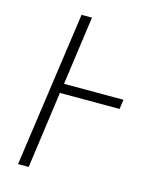

<svg xmlns="http://www.w3.org/2000/svg" viewBox="-106 -751 632 818"><g transform="rotate(15 210.0 -342.0)"><path d="M417 -380.9 411.1 -338.9H147.9L101.1 0H54.2L150.9 -684.1H196.8L154.8 -380.9Z"/></g></svg>

Font: Fira Sans Compressed ExtraLight
Style: Italic
Weight: 250
Width: 3
Italic angle: -8°
Designer: Carrois Corporate & Edenspiekermann AG
Foundry: Carrois Corporate GbR & Edenspiekermann AG
Version: Version 4.203;PS 004.203;hotconv 1.0.88;makeotf.lib2.5.64775